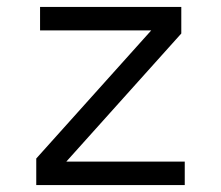

<svg xmlns="http://www.w3.org/2000/svg" viewBox="-20 -536 640 556"><path d="M85 0V-77L418 -448H96V-516H505V-439L172 -68H515V0Z"/></svg>

Font: Lilex Nerd Font
Style: Regular
Weight: 400
Designer: Mike Abbink, Paul van der Laan, Pieter van Rosmalen, Mikhael Khrustik
Foundry: Mikhael Khrustik
Version: Version 2.400; ttfautohint (v1.8.4.7-5d5b);Nerd Fonts 3.3.0